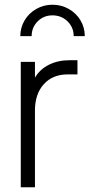

<svg xmlns="http://www.w3.org/2000/svg" viewBox="-20 -793 379 813"><path d="M68 -531H128V-464Q148 -499 186.5 -518.5Q225 -538 274 -538H308V-478H267Q203 -478 165.5 -436.5Q128 -395 128 -325V0H68ZM202 -773Q239 -773 270.5 -755.5Q302 -738 320.5 -707.5Q339 -677 339 -640H292Q292 -677 266 -702.5Q240 -728 202 -728Q165 -728 139.5 -702.5Q114 -677 114 -640H66Q66 -676 84 -706.5Q102 -737 133.5 -755Q165 -773 202 -773Z"/></svg>

Font: BLUETTI 2.0 Extralight
Style: Roman
Weight: 200
Designer: Stijn de Vries
Foundry: tokotype
Version: Version 2.005;October 31, 2023;FontCreator 14.0.0.2814 64-bi